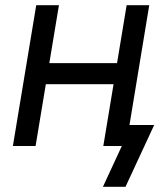

<svg xmlns="http://www.w3.org/2000/svg" viewBox="-20 -559 621 735"><path d="M447.8 -317.4 434.1 -236.8H134.8L147.9 -317.4ZM205.6 -539.1 116.2 0H29.3L118.7 -539.1ZM551.3 -539.1 462.4 0H375.5L464.8 -539.1ZM374 156.2 446.3 0H415L427.7 -80.6H570.3L460.4 156.2Z"/></svg>

Font: Inter 18pt
Style: Italic
Weight: 400
Italic angle: -9.3988°
Designer: Rasmus Andersson
Foundry: rsms
Version: Version 4.001;git-66647c0bb